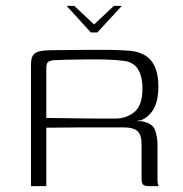

<svg xmlns="http://www.w3.org/2000/svg" viewBox="-20 -631 621 651"><path d="M206 -611H232L299 -548L366 -611H393L310 -521H288ZM366 -199Q366 -199 335.5 -199Q305 -199 253.5 -199Q202 -199 137 -198V0H85V-411Q85 -440 97.5 -449.5Q110 -459 136 -460Q151 -461 173.5 -461Q196 -461 224 -461.5Q252 -462 281 -462Q310 -462 336.5 -462Q363 -462 384.5 -461Q406 -460 419 -459Q471 -454 494 -423.5Q517 -393 517 -337Q517 -294 503.5 -266.5Q490 -239 464 -226Q462 -224 456.5 -223Q451 -222 447 -222V-220Q450 -220 454 -220Q458 -220 460 -220Q498 -213 506 -189.5Q514 -166 514 -142V-20Q514 -13 515.5 -7Q517 -1 518 0H483Q473 0 466.5 -4Q460 -8 460 -26V-142Q460 -173 446.5 -186Q433 -199 399 -199ZM137 -231Q153 -231 185 -230.5Q217 -230 255 -229.5Q293 -229 325 -229Q357 -229 372 -229Q408 -229 435.5 -251Q463 -273 463 -332Q463 -373 447 -397.5Q431 -422 396 -425Q374 -428 341 -429Q308 -430 272.5 -429.5Q237 -429 207.5 -428.5Q178 -428 162 -427Q159 -427 148 -423.5Q137 -420 137 -402Z"/></svg>

Font: Genos Thin Light
Style: Regular
Weight: 300
Version: Version 1.010